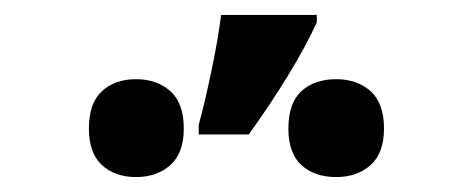

<svg xmlns="http://www.w3.org/2000/svg" viewBox="-20 -858 617 257"><path d="M404 -838V-828Q389 -795 365 -756Q341 -717 313 -678H246V-691Q254 -720 263 -763Q272 -806 276 -838ZM162 -752Q190 -752 208 -736Q226 -720 226 -686Q226 -653 208 -637Q190 -621 162 -621Q134 -621 116.5 -637Q99 -653 99 -686Q99 -720 116.5 -736Q134 -752 162 -752ZM430 -752Q458 -752 476 -736Q494 -720 494 -686Q494 -653 476 -637Q458 -621 430 -621Q401 -621 383.5 -637Q366 -653 366 -686Q366 -720 383.5 -736Q401 -752 430 -752Z"/></svg>

Font: BC Sans
Style: Bold
Weight: 700
Designer: Monotype Design Team
Province of B.C.
Foundry: Monotype Imaging Inc.
Version: Version 2.000;GOOG;noto-source:20170915:90ef993387c0